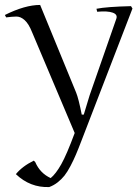

<svg xmlns="http://www.w3.org/2000/svg" viewBox="-35 -528 562 784"><path d="M505.9 -493.2 297.9 45.9Q284.7 80.6 275.1 103Q265.6 125.5 252.9 149.7Q240.2 173.8 228.3 189Q216.3 204.1 200.4 216.6Q184.6 229 166 235.8Q88.4 238.8 29.8 183.1Q56.2 150.9 103 127.9L108.9 133.8Q128.4 179.2 171.9 199.2Q192.9 182.1 215.1 142.8Q237.3 103.5 270 15.1L96.2 -396Q82.5 -430.7 65.7 -445.8Q48.8 -460.9 31 -460.4Q13.2 -460 -9.8 -457L-15.1 -466.8Q66.9 -507.8 128.9 -507.8L275.9 -149.9Q285.6 -126.5 298.8 -60.1H307.1Q330.6 -137.7 331.1 -139.2L439.9 -451.2Q446.3 -468.8 425.3 -476.3Q404.3 -483.9 361.8 -480L358.9 -492.2Q400.4 -500.5 500 -502.9Z"/></svg>

Font: Junge
Style: Regular
Weight: 400
Designer: Alexei Vanyashin
Foundry: Cyreal (www.cyreal.org)
Version: Version 1.002